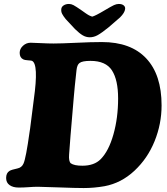

<svg xmlns="http://www.w3.org/2000/svg" viewBox="-20 -928 836 962"><path d="M502.9 -875.5Q538.1 -896.5 550.8 -902.3Q563.5 -908.2 575.2 -908.2Q590.8 -908.2 599.6 -901.1Q608.4 -894 606.9 -882.8Q605 -864.3 581.5 -840.8L523.9 -791Q488.8 -762.7 469.5 -752Q450.2 -741.2 429.7 -741.2Q411.1 -741.2 394.5 -751Q377.9 -760.7 356 -782.2L309.1 -832.5Q296.9 -847.7 291.3 -858.6Q285.6 -869.6 287.1 -882.8Q288.1 -894 299.1 -901.1Q310.1 -908.2 325.7 -908.2Q336.9 -908.2 348.1 -902.3Q359.4 -896.5 389.6 -875.5Q393.1 -873 399.9 -868.2Q406.7 -863.3 409.7 -861.3Q412.6 -859.4 417.7 -856Q422.9 -852.5 426 -851.1Q429.2 -849.6 433.6 -847.7Q438 -845.7 441.9 -844.7Q457 -848.1 502.9 -875.5ZM399.4 14.2Q359.4 14.2 275.4 11Q191.4 7.8 169.4 7.8Q148.4 7.8 123.3 9.8Q98.1 11.7 73.7 11.7Q45.4 11.7 28.1 -0.5Q10.7 -12.7 10.7 -36.1Q10.7 -61.5 27.8 -71.8Q37.1 -77.6 67.4 -84Q88.9 -88.4 97.7 -108.4Q109.9 -134.3 128.4 -268.1Q129.9 -278.8 130.9 -284.2L149.4 -429.7Q174.8 -609.4 139.6 -623.5Q133.8 -625 118.4 -626Q103 -627 96.7 -630.4Q78.6 -639.2 78.6 -663.1Q78.6 -683.6 95.2 -698.7Q111.8 -713.9 133.3 -713.9Q148.4 -713.9 184.8 -711.9Q221.2 -710 248.5 -710Q285.2 -710 361.1 -713.6Q437 -717.3 490.7 -717.3Q635.7 -717.3 712.6 -635.5Q789.6 -553.7 789.6 -399.9Q789.6 -307.1 754.6 -220.7Q719.7 -134.3 653.6 -72.5Q587.4 -10.7 503.9 4.9Q450.7 14.2 399.4 14.2ZM392.6 -97.7Q452.1 -97.7 484.4 -130.4Q524.9 -171.4 548.3 -254.4Q571.8 -337.4 571.8 -434.6Q571.8 -527.3 541 -575.2Q510.3 -623 433.1 -623Q392.1 -623 378.4 -612.3Q366.2 -603.5 363.3 -576.2Q353.5 -488.3 349.6 -439.9Q328.6 -196.8 326.2 -153.3Q323.7 -120.1 334.5 -109.9Q351.6 -97.7 392.6 -97.7Z"/></svg>

Font: Cooper* ExtraBold
Style: Italic
Weight: 800
Italic angle: -7°
Designer: Owen Earl
Foundry: indestructible type*
Version: Version 0.001